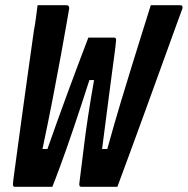

<svg xmlns="http://www.w3.org/2000/svg" viewBox="-20 -720 725 741"><path d="M125 -700H236Q248 -700 247 -687Q245 -676 237 -629.5Q229 -583 215.5 -509Q202 -435 184 -342Q166 -249 144 -145H163Q202 -256 242 -364.5Q282 -473 321 -575H419Q429 -575 428 -565Q427 -549 421 -504.5Q415 -460 407 -399.5Q399 -339 390.5 -272.5Q382 -206 374 -145H394Q423 -249 446 -325.5Q469 -402 488 -463Q507 -524 524.5 -580.5Q542 -637 562 -700H675Q687 -700 684 -687Q679 -674 664.5 -634Q650 -594 629 -536Q608 -478 583 -409Q558 -340 531.5 -267Q505 -194 479.5 -125Q454 -56 433 1H294Q285 1 286 -11Q292 -56 304.5 -159.5Q317 -263 343 -411H325Q293 -311 264 -225.5Q235 -140 213 -80.5Q191 -21 182 1H37Q29 1 30 -10Q30 -16 35.5 -56Q41 -96 49.5 -159.5Q58 -223 68.5 -299Q79 -375 90 -454Q101 -533 111 -603Q116 -629 119 -653.5Q122 -678 125 -700Z"/></svg>

Font: Recursive Mn Lnr St
Style: Bold Italic
Weight: 700
Italic angle: -15°
Monospace: yes
Version: Version 1.079;hotconv 1.0.112;makeotfexe 2.5.65598; ttfautoh